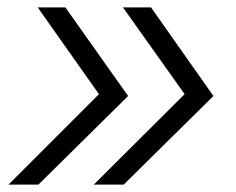

<svg xmlns="http://www.w3.org/2000/svg" viewBox="-20 -540 640 520"><path d="M234 -40H315L558 -280L389 -520H313L480 -285ZM3 -40H84L327 -280L157 -520H82L248 -285Z"/></svg>

Font: JetBrains Mono ExtraLight
Style: Italic
Weight: 240
Italic angle: -9°
Monospace: yes
Designer: Philipp Nurullin, Konstantin Bulenkov
Foundry: JetBrains
Version: Version 2.305